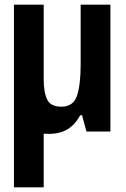

<svg xmlns="http://www.w3.org/2000/svg" viewBox="-20 -566 540 826"><path d="M188 10Q239 10 271.5 -10.5Q304 -31 325 -70H333L352 0H455V-546H327V-290Q327 -200 311 -153.5Q295 -107 244 -107Q198 -107 183 -137.5Q168 -168 168 -226V-546H40V240H168V9Q178 10 188 10Z"/></svg>

Font: Noto Sans Mono UI Condensed
Style: Bold
Weight: 700
Width: 3
Designer: Monotype Design team
Foundry: Monotype Imaging Inc.
Version: 1.000